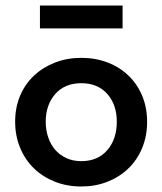

<svg xmlns="http://www.w3.org/2000/svg" viewBox="-20 -669 589 697"><path d="M275 8Q223 8 179 -9.5Q135 -27 103 -58Q71 -89 53 -132.5Q35 -176 35 -227Q35 -279 53 -321.5Q71 -364 103.5 -394.5Q136 -425 180 -442Q224 -459 275 -459Q327 -459 371 -442Q415 -425 447 -394Q479 -363 496.5 -320.5Q514 -278 514 -227Q514 -175 496 -131.5Q478 -88 445.5 -57Q413 -26 369.5 -9Q326 8 275 8ZM275 -84Q335 -84 369.5 -124Q404 -164 404 -227Q404 -289 369.5 -328Q335 -367 275 -367Q215 -367 180.5 -327.5Q146 -288 146 -227Q146 -197 155 -170.5Q164 -144 180.5 -125Q197 -106 221 -95Q245 -84 275 -84ZM425 -566H125V-649H425Z"/></svg>

Font: Tilda Sans Semibold
Style: Regular
Weight: 600
Designer: ParaType Ltd
Foundry: ParaType Ltd
Version: Version 1.009